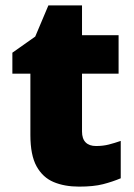

<svg xmlns="http://www.w3.org/2000/svg" viewBox="-20 -684 500 714"><path d="M337 -141Q363 -141 384.5 -146.5Q406 -152 429 -160V-21Q398 -8 363 1Q328 10 274 10Q220 10 179.5 -7Q139 -24 116 -65.5Q93 -107 93 -182V-410H26V-488L111 -548L160 -664H285V-553H421V-410H285V-195Q285 -168 298.5 -154.5Q312 -141 337 -141Z"/></svg>

Font: Noto Sans Cham Black
Style: Regular
Weight: 900
Version: Version 2.002